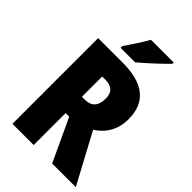

<svg xmlns="http://www.w3.org/2000/svg" viewBox="-269 -1029 1131 1131"><g transform="rotate(45 296.0 -463.5)"><path d="M481 -917V-927H291C267 -883 231 -829 198 -781V-767H319C371 -810 448 -882 481 -917ZM268 -714H64V0H241V-266H271L395 0H592L425 -311C493 -355 529 -419 529 -503C529 -643 443 -714 268 -714ZM266 -571C322 -571 348 -544 348 -494C348 -430 318 -402 265 -402H241V-571Z"/></g></svg>

Font: Noto Sans Hebrew Condensed Black
Style: Regular
Weight: 900
Width: 3
Designer: Monotype Design Team
Foundry: Monotype Imaging Inc.
Version: Version 2.004